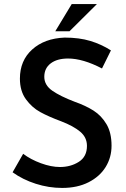

<svg xmlns="http://www.w3.org/2000/svg" viewBox="-20 -917 622 945"><path d="M315 -629Q261 -629 229.5 -605Q198 -581 198 -539Q198 -498 237.5 -470.5Q277 -443 348 -416Q402 -397 440.5 -372.5Q479 -348 504 -306Q529 -264 529 -200Q529 -142 500 -95Q471 -48 416 -20Q361 8 286 8Q220 8 156 -12.5Q92 -33 42 -69L94 -160Q131 -132 181.5 -113.5Q232 -95 275 -95Q328 -95 368 -120.5Q408 -146 408 -199Q408 -241 374.5 -269Q341 -297 281 -320Q219 -343 178 -365.5Q137 -388 107.5 -428.5Q78 -469 78 -530Q78 -619 138.5 -673.5Q199 -728 298 -732Q370 -732 424.5 -715.5Q479 -699 526 -669L482 -580Q388 -629 315 -629ZM322 -763H252L333 -897H457Z"/></svg>

Font: Josefin Sans SemiBold
Style: Regular
Weight: 600
Designer: Santiago Orozco
Foundry: Typemade
Version: Version 2.000